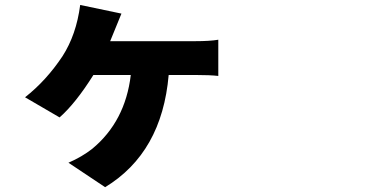

<svg xmlns="http://www.w3.org/2000/svg" viewBox="-20 -655 1540 782"><path d="M428.7 -487.3H775.4Q835 -487.3 869.1 -493.2V-345.7Q835.9 -349.6 775.4 -349.6H667Q639.6 -33.2 408.2 107.4L258.8 7.8Q314.5 -16.6 355.5 -48.8Q490.2 -160.2 512.7 -349.6H360.4Q288.1 -234.4 222.7 -176.8L82 -258.8Q168 -326.2 234.4 -425.8Q291 -513.7 306.6 -634.8L474.6 -599.6Q448.2 -534.2 428.7 -487.3Z"/></svg>

Font: Bpmf Zihi Sans Heavy
Style: Heavy
Weight: 900
Foundry: But Ko
Version: Version 1.320